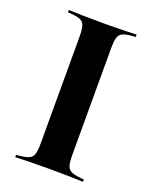

<svg xmlns="http://www.w3.org/2000/svg" viewBox="-113 -635 554 700"><g transform="rotate(20 163.5 -285.5)"><path d="M32.3 0V-8.9Q63.7 -11.3 78.2 -16.5Q92.7 -21.8 97.6 -35.9Q102.4 -50 102.4 -78.2V-492.7Q102.4 -521.8 97.6 -535.9Q92.7 -550 77.8 -555.2Q62.9 -560.5 32.3 -562.1V-571Q51.6 -570.2 86.3 -569.4Q121 -568.5 166.1 -568.5Q208.1 -568.5 241.9 -569.4Q275.8 -570.2 295.2 -571V-562.1Q264.5 -560.5 249.6 -555.2Q234.7 -550 229.8 -535.9Q225 -521.8 225 -492.7V-78.2Q225 -50 229.8 -35.9Q234.7 -21.8 249.6 -16.5Q264.5 -11.3 295.2 -8.9V0Q275.8 -0.8 241.9 -1.6Q208.1 -2.4 166.1 -2.4Q121 -2.4 86.3 -1.6Q51.6 -0.8 32.3 0Z"/></g></svg>

Font: Playfair 144pt
Style: Bold
Weight: 700
Version: Version 2.001;gftools[0.9.30]